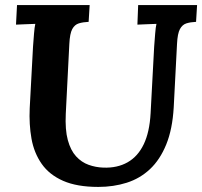

<svg xmlns="http://www.w3.org/2000/svg" viewBox="-20 -720 796 756"><path d="M756 -700 752 -634Q730 -633 714 -628Q698 -623 688.5 -605.5Q679 -588 677 -547L664 -297Q659 -211 634.5 -151Q610 -91 570.5 -54Q531 -17 479 -0.5Q427 16 367 16Q283 16 228.5 -8Q174 -32 144 -75Q114 -118 104 -174Q94 -230 97 -294L110 -536Q112 -563 114 -588Q116 -613 119 -626Q103 -625 78.5 -624.5Q54 -624 43 -623L47 -700H333L329 -634Q307 -633 290.5 -628Q274 -623 264.5 -605.5Q255 -588 253 -547L239 -272Q236 -209 247 -168.5Q258 -128 279.5 -104.5Q301 -81 329 -71Q357 -61 387 -60Q442 -58 482.5 -81Q523 -104 546 -152Q569 -200 573 -274L587 -536Q589 -563 591 -588Q593 -613 596 -626Q580 -625 556 -624.5Q532 -624 521 -623L524 -700Z"/></svg>

Font: Lora Italic
Style: Italic
Weight: 400
Italic angle: -3°
Designer: Olga Karpushina, Alexei Vanyashin (Cyrillic)
Foundry: Cyreal
Version: Version 2.210; ttfautohint (v1.8.1.43-b0c9)